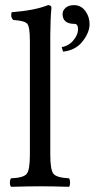

<svg xmlns="http://www.w3.org/2000/svg" viewBox="-20 -718 365 740"><path d="M265.1 -698.2Q292 -698.2 308.6 -676Q325.2 -653.8 325.2 -625Q325.2 -592.8 298.1 -558.3Q271 -523.9 223.1 -519L217.8 -536.1Q246.6 -542 263.7 -563.5Q280.8 -585 280.8 -605Q280.8 -626 267.1 -626Q221.2 -626 221.2 -664.1Q221.2 -677.2 232.7 -687.7Q244.1 -698.2 265.1 -698.2ZM95.2 -122.1V-559.1Q95.2 -614.3 85.2 -626.2Q75.2 -638.2 30.8 -641.1Q19.5 -652.3 24.9 -670.9Q113.8 -677.7 165 -698.2Q178.2 -698.2 178.2 -688Q174.3 -647.9 173.8 -583V-122.1Q173.8 -62 186.5 -47.6Q199.2 -33.2 246.1 -30.8Q250 -25.9 250 -13.9Q250 -2 246.1 2Q180.2 0 134.8 0Q92.8 0 22.9 2Q18.1 -2 18.1 -13.9Q18.1 -25.9 22.9 -30.8Q69.8 -32.7 82.5 -47.4Q95.2 -62 95.2 -122.1Z"/></svg>

Font: Linux Libertine O
Style: Regular
Weight: 400
Designer: Philipp H. Poll
Foundry: Philipp H. Poll
Version: Version 5.3.0